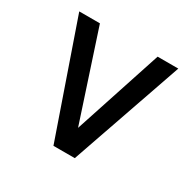

<svg xmlns="http://www.w3.org/2000/svg" viewBox="-120 -631 757 754"><g transform="rotate(30 259.0 -254.0)"><path d="M258.8 -109.4 127.9 -507.8H34.2L210.4 0H307.1L483.4 -507.8H389.6Z"/></g></svg>

Font: Giphurs
Style: Regular
Weight: 400
Version: Version 2.010